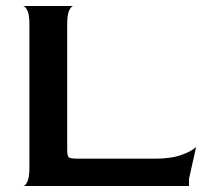

<svg xmlns="http://www.w3.org/2000/svg" viewBox="-20 -620 684 640"><path d="M57 0Q64 0 71 -14Q78 -28 78 -60V-540Q78 -572 71 -585.5Q64 -599 57 -600H225Q218 -600 211 -586Q204 -572 204 -539V-122Q204 -100 209.5 -95.5Q215 -91 245 -91H494Q552 -91 587.5 -104.5Q623 -118 634 -131L610 -24V0Z"/></svg>

Font: Red Rose Medium
Style: Regular
Weight: 500
Designer: Jaikishan Patel
Version: Version 2.000